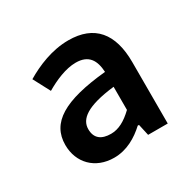

<svg xmlns="http://www.w3.org/2000/svg" viewBox="-89 -812 528 525"><g transform="rotate(-30 175.0 -549.5)"><path d="M34 -476C34 -420 73 -379 133 -379C173 -379 206 -399 232 -423H236L244 -387H306V-581C306 -671 266 -720 184 -720C132 -720 83 -699 46 -677L74 -624C103 -641 139 -657 171 -657C212 -657 226 -632 228 -595C93 -582 34 -546 34 -476ZM228 -475C204 -452 182 -440 158 -440C128 -440 110 -453 110 -482C110 -514 140 -538 228 -548Z"/></g></svg>

Font: Cambridge Sans Medium
Style: Regular
Weight: 500
Version: Version 2.020;PS 002.020;hotconv 1.0.88;makeotf.lib2.5.64775